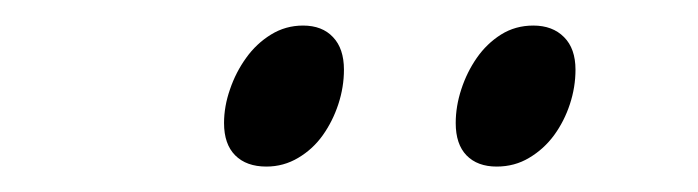

<svg xmlns="http://www.w3.org/2000/svg" viewBox="-20 -671 549 151"><path d="M250.5 -616.2Q250.5 -602.5 246.1 -589.1Q241.7 -575.7 233.9 -564.7Q226.1 -553.7 214.6 -546.9Q203.1 -540 189.5 -540Q173.8 -540 165 -548.8Q156.2 -557.6 156.2 -574.2Q156.2 -587.4 160.9 -600.8Q165.5 -614.3 173.6 -625.5Q181.6 -636.7 193.1 -643.8Q204.6 -650.9 218.3 -650.9Q233.4 -650.9 241.9 -641.8Q250.5 -632.8 250.5 -616.2ZM432.6 -616.2Q432.6 -602.5 428.2 -589.1Q423.8 -575.7 415.8 -564.7Q407.7 -553.7 396.2 -546.9Q384.8 -540 370.6 -540Q355.5 -540 346.9 -548.8Q338.4 -557.6 338.4 -574.2Q338.4 -587.4 342.8 -600.8Q347.2 -614.3 355 -625.5Q362.8 -636.7 374 -643.8Q385.3 -650.9 399.4 -650.9Q414.6 -650.9 423.6 -641.8Q432.6 -632.8 432.6 -616.2Z"/></svg>

Font: Gentium Plus CyrE
Style: Italic
Weight: 400
Italic angle: -8°
Designer: J. Victor Gaultney, Annie Olsen, Iska Routamaa, Becca Hirsbrunner
Foundry: SIL International
Version: Version 5.000